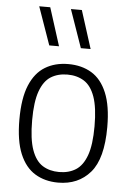

<svg xmlns="http://www.w3.org/2000/svg" viewBox="-56 -850 619 902"><g transform="rotate(5 253.0 -399.0)"><path d="M252.5 9.5Q190 9.5 143.5 -18.8Q97 -47 71.2 -108.5Q45.5 -170 45.5 -270.5Q45.5 -370.5 71 -431.8Q96.5 -493 143 -521.2Q189.5 -549.5 252.5 -549.5Q315.5 -549.5 362 -521.5Q408.5 -493.5 434.2 -432Q460 -370.5 460 -270.5Q460 -121 403.5 -55.8Q347 9.5 252.5 9.5ZM252.5 -40.5Q298 -40.5 331 -61.2Q364 -82 382 -131.8Q400 -181.5 400 -269Q400 -357.5 382 -408Q364 -458.5 330.8 -479.2Q297.5 -500 252.5 -500Q207.5 -500 174.5 -479.5Q141.5 -459 123.5 -409.2Q105.5 -359.5 105.5 -272Q105.5 -183 123.5 -132.5Q141.5 -82 174.5 -61.2Q207.5 -40.5 252.5 -40.5ZM304 -629 241.5 -808H293L350 -629ZM155 -629 92 -808H144L201 -629Z"/></g></svg>

Font: Encode Sans SmCnd Lt
Style: Regular
Weight: 300
Width: 4
Designer: Multiple Designers
Foundry: Impallari Type
Version: Version 3.002; ttfautohint (v1.8.3) -l 8 -r 50 -G 200 -x 14 